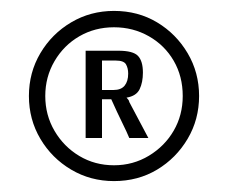

<svg xmlns="http://www.w3.org/2000/svg" viewBox="-20 -611 418 352"><path d="M189 -279Q146 -279 110.5 -300Q75 -321 54 -356.5Q33 -392 33 -435Q33 -478 54 -513.5Q75 -549 110.5 -570Q146 -591 189 -591Q233 -591 268 -570Q303 -549 324 -513.5Q345 -478 345 -435Q345 -392 324 -356.5Q303 -321 268 -300Q233 -279 189 -279ZM189 -308Q224 -308 253 -325.5Q282 -343 298.5 -371.5Q315 -400 315 -435Q315 -471 298.5 -499.5Q282 -528 253 -544.5Q224 -561 189 -561Q154 -561 125.5 -544.5Q97 -528 80 -499Q63 -470 63 -435Q63 -400 80 -371Q97 -342 125.5 -325Q154 -308 189 -308ZM137 -358V-518H197Q224 -518 233 -508.5Q242 -499 242 -478Q242 -460 236 -447.5Q230 -435 212 -432Q213 -431 215 -428.5Q217 -426 217 -424L252 -358H217Q212 -370 206 -382Q200 -394 194.5 -406Q189 -418 184 -429H167V-358ZM167 -446H188Q202 -446 208.5 -454Q215 -462 215 -476Q215 -486 211 -493Q207 -500 192 -500H167Z"/></svg>

Font: Alumni Sans Thin ExtraBold
Style: Regular
Weight: 800
Version: Version 1.018